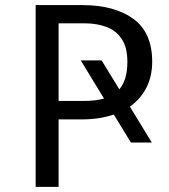

<svg xmlns="http://www.w3.org/2000/svg" viewBox="-20 -726 655 746"><path d="M571.3 -486.7Q571.3 -428.2 548.2 -384.1Q525.1 -340 484.6 -311.8L569.7 -172.3H488.7L422.1 -281Q367.2 -262.1 297.9 -262.1H207.7V0H118.5V-706.2H299Q425.1 -706.2 498.2 -652.8Q571.3 -599.5 571.3 -486.7ZM293.8 -491.3H374.9L443.6 -379Q474.9 -414.9 474.9 -485.6Q474.9 -541.5 453.1 -574.4Q431.3 -607.2 393.8 -621.3Q356.4 -635.4 308.7 -635.4H207.7V-333.8H305.1Q351.8 -333.8 384.1 -343.1Z"/></svg>

Font: FiraCode Nerd Font
Style: Regular
Weight: 400
Designer: Carrois Corporate, Edenspiekermann AG, Nikita Prokopov
Foundry: Carrois Corporate, Edenspiekermann AG, Nikita Prokopov
Version: Version 6.002;Nerd Fonts 2.1.0